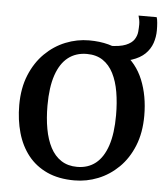

<svg xmlns="http://www.w3.org/2000/svg" viewBox="-51 -734 684 791"><g transform="rotate(5 291.0 -338.0)"><path d="M32.5 -278.5Q32.5 -349 54.8 -403Q77 -457 114.5 -494Q152 -531 199.2 -550Q246.5 -569 296.5 -569Q384 -569 440 -530.8Q496 -492.5 522.8 -427Q549.5 -361.5 549.5 -279.5Q549.5 -209 527.5 -154.8Q505.5 -100.5 467.8 -63.5Q430 -26.5 383 -7.8Q336 11 285.5 11Q220 11 172.2 -11Q124.5 -33 93.5 -72.2Q62.5 -111.5 47.5 -164.5Q32.5 -217.5 32.5 -278.5ZM292 -45.5Q337 -45.5 368.5 -70.5Q400 -95.5 416.8 -145.8Q433.5 -196 433.5 -271.5Q433.5 -323 426 -367Q418.5 -411 401.8 -443.8Q385 -476.5 358 -494.5Q331 -512.5 292 -512.5Q246.5 -512.5 214.5 -487.5Q182.5 -462.5 165.5 -412.5Q148.5 -362.5 148.5 -286.5Q148.5 -234.5 156.5 -190.5Q164.5 -146.5 181.5 -114Q198.5 -81.5 226 -63.5Q253.5 -45.5 292 -45.5ZM392.5 -494 379 -554Q424.5 -554.5 448.8 -564.5Q473 -574.5 483 -590Q493 -605.5 494.5 -622.2Q496 -639 496 -652.5Q496 -662 494.2 -671.2Q492.5 -680.5 490 -688.5H565Q568 -680.5 569.2 -665.5Q570.5 -650.5 570.5 -634.5Q570.5 -607 561.8 -581.5Q553 -556 532.8 -536.2Q512.5 -516.5 478.2 -505.2Q444 -494 392.5 -494Z"/></g></svg>

Font: Merriweather 20pt
Style: Regular
Weight: 400
Version: Version 2.100